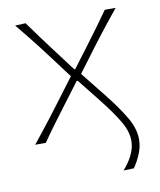

<svg xmlns="http://www.w3.org/2000/svg" viewBox="-77 -557 653 785"><g transform="rotate(-10 249.5 -165.0)"><path d="M372.5 166.5Q397.5 138.5 411.2 109.5Q425 80.5 425 52Q425 13.5 400.2 -28.8Q375.5 -71 329 -130L252 -227H247L177 -134Q149.5 -97.5 127 -67.2Q104.5 -37 79 0H35Q61 -32.5 80.2 -56.8Q99.5 -81 116 -102.8Q132.5 -124.5 151 -149L227.5 -250.5L155 -347Q136 -372.5 119.2 -394Q102.5 -415.5 83.5 -439.2Q64.5 -463 39 -494L82.5 -496Q110 -457.5 132.2 -427.5Q154.5 -397.5 180 -363.5L246 -276H250L316.5 -364.5Q341.5 -398 363.5 -427.8Q385.5 -457.5 411 -494H456Q430 -462 412 -439.2Q394 -416.5 378.2 -396.2Q362.5 -376 344 -351.5L270 -252.5L352.5 -149Q401.5 -87.5 429.2 -40Q457 7.5 457 52Q457 81.5 444.8 111.2Q432.5 141 415.5 165Z"/></g></svg>

Font: Commissioner Flair Thin
Style: Regular
Weight: 100
Designer: Kostas Bartsokas
Foundry: Kostas Bartsokas
Version: Version 1.000; ttfautohint (v1.8.3)